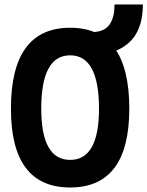

<svg xmlns="http://www.w3.org/2000/svg" viewBox="-20 -827 658 857"><path d="M293 9.8Q28.8 9.8 28.8 -341.8Q28.8 -703.1 293 -703.1Q557.1 -703.1 557.1 -341.8Q557.1 9.8 293 9.8ZM293 -113.3Q421.9 -113.3 421.9 -341.8Q421.9 -580.1 293 -580.1Q164.1 -580.1 164.1 -341.8Q164.1 -113.3 293 -113.3ZM410.6 -580.1 386.2 -681.2 415.5 -686Q454.1 -692.4 472.7 -723.1Q491.2 -753.9 491.2 -807.1H617.7Q617.7 -710.4 573.2 -655.3Q528.8 -600.1 439.9 -585Z"/></svg>

Font: Cascadia Code
Style: Regular
Weight: 400
Monospace: yes
Designer: Aaron Bell
Foundry: Saja Typeworks
Version: Version 2106.017